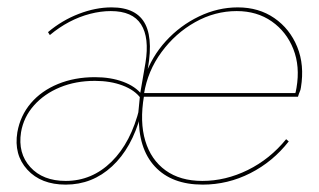

<svg xmlns="http://www.w3.org/2000/svg" viewBox="-20 -490 865 520"><path d="M158 10Q91 10 54 -30.5Q17 -71 27 -132Q35 -177 63.5 -210.5Q92 -244 137 -262.5Q182 -281 237 -281Q280 -281 313.5 -268.5Q347 -256 364 -234L359 -233L374 -320Q385 -388 362 -424Q339 -460 280 -460Q253 -460 224 -452.5Q195 -445 167.5 -430.5Q140 -416 115 -395L110 -403Q148 -435 193.5 -452.5Q239 -470 282 -470Q351 -470 374 -423.5Q397 -377 376 -282H372Q391 -337 429.5 -379Q468 -421 519 -445.5Q570 -470 624 -470Q681 -470 723 -441Q765 -412 785 -363Q805 -314 795 -253Q794 -246 792 -242Q790 -238 787 -228H364L370 -230Q358 -160 373.5 -108.5Q389 -57 428.5 -28.5Q468 0 528 0Q591 0 651 -29.5Q711 -59 755 -113L762 -107Q719 -52 658 -21Q597 10 529 10Q445 10 399.5 -39Q354 -88 356 -178H361Q337 -89 283.5 -39.5Q230 10 158 10ZM158 0Q229 0 282 -52Q335 -104 358 -198L354 -179L359 -230L361 -224Q345 -246 312 -258.5Q279 -271 237 -271Q185 -271 142.5 -253.5Q100 -236 72 -204.5Q44 -173 37 -132Q28 -75 62 -37.5Q96 0 158 0ZM366 -238H786L778 -234Q781 -238 783 -252Q793 -310 774.5 -357Q756 -404 716 -432Q676 -460 621 -460Q562 -460 508.5 -430Q455 -400 417.5 -349Q380 -298 370 -236Z"/></svg>

Font: Jost Thin
Style: Italic
Weight: 200
Italic angle: -5°
Version: Version 3.710